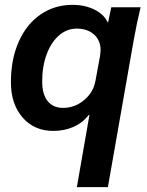

<svg xmlns="http://www.w3.org/2000/svg" viewBox="-20 -530 605 792"><path d="M349 -56H346Q322 -24 284 -7Q246 10 200 10Q121 10 73 -45.5Q25 -101 25 -191Q25 -285 57 -357.5Q89 -430 147 -470Q205 -510 279 -510Q330 -510 369.5 -490.5Q409 -471 424 -438H426L439 -500H560Q545 -439 532 -367L425 242H297ZM374 -198 393 -301Q395 -317 395 -323Q395 -363 368 -387.5Q341 -412 296 -412Q256 -412 223.5 -384Q191 -356 172.5 -306Q154 -256 154 -194Q154 -141 176.5 -113Q199 -85 240 -85Q289 -85 327.5 -117.5Q366 -150 374 -198Z"/></svg>

Font: Sarabun
Style: Bold Italic
Weight: 700
Italic angle: -10°
Designer: Suppakit Chalermlarp | Katatrad Co.,Ltd.
Foundry: Cadson Demak Co.,Ltd.
Version: Version 1.000; ttfautohint (v1.6)